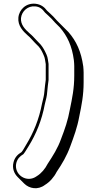

<svg xmlns="http://www.w3.org/2000/svg" viewBox="-20 -744 516 1024"><path d="M220 242C245 227 268 201 282 173C311 130 336 88 355 36C374 -16 392 -63 403 -124C415 -182 426 -236 426 -305V-357C426 -367 425 -378 424 -390C413 -469 387 -525 345 -573L284 -634C277 -641 271 -648 265 -655C254 -667 242 -676 231 -687C217 -706 198 -721 169 -724C120 -729 82 -694 78 -650C74 -607 103 -577 128 -555C142 -544 153 -529 166 -516L186 -496C199 -481 206 -466 214 -447C220 -435 221 -417 224 -402V-318C221 -298 219 -278 217 -258C215 -231 211 -223 204 -191C188 -107 158 -35 120 27C111 41 105 55 95 67C73 80 58 97 52 122C44 153 55 181 74 200L109 235C136 262 182 271 220 242ZM67 125C73 103 85 90 105 78C117 63 124 48 133 35C172 -28 203 -102 219 -188C226 -218 230 -228 232 -256C234 -276 236 -298 239 -317V-403C236 -417 236 -436 228 -453C219 -473 211 -489 197 -506L177 -527C165 -539 153 -554 138 -566C113 -588 89 -613 92 -648C96 -684 128 -714 168 -710C192 -708 206 -696 220 -677C232 -665 244 -656 254 -645C260 -638 266 -631 273 -624L299 -598C339 -552 364 -499 374 -423C375 -412 376 -401 376 -392V-340C376 -272 365 -221 353 -162C342 -101 326 -56 306 -4C288 47 262 87 234 130C221 156 200 181 177 195C122 236 52 186 67 125Z"/></svg>

Font: Blanket
Style: Poster
Weight: 900
Foundry: Cannot Into Space Fonts
Version: Version 0.9